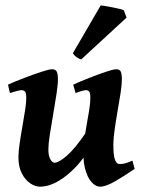

<svg xmlns="http://www.w3.org/2000/svg" viewBox="-20 -679 537 717"><path d="M482.9 -48.3Q447.3 -23.9 411.4 -2.9Q375.5 18.1 353.5 18.1Q337.4 18.1 321.5 0.7Q305.7 -16.6 296.9 -52.2Q288.1 -87.9 293.5 -142.6Q295.9 -169.9 301.8 -202.4Q307.6 -234.9 312.5 -264.4Q317.4 -293.9 317.4 -312.5Q317.4 -333 312.7 -337.6Q308.1 -342.3 300.8 -342.3Q294.9 -342.3 283 -338.6Q271 -335 262.2 -331.5L253.4 -362.8Q278.8 -374.5 312.3 -387.7Q345.7 -400.9 374.5 -410.6Q403.3 -420.4 414.6 -420.4Q426.8 -420.4 430.9 -411.6Q435.1 -402.8 435.1 -382.3Q435.1 -362.8 430.2 -331.1Q425.3 -299.3 418.9 -263.2Q412.6 -227.1 408 -194.1Q403.3 -161.1 403.3 -139.2Q403.3 -98.1 409.4 -82.3Q415.5 -66.4 426.3 -66.4Q438.5 -66.4 448.5 -69.3Q458.5 -72.3 474.6 -79.1ZM299.8 -182.6 295.4 -95.2Q260.7 -46.4 215.6 -14.2Q170.4 18.1 129.4 18.1Q111.8 18.1 93.3 5.9Q74.7 -6.3 61.8 -31Q48.8 -55.7 48.8 -91.8Q48.8 -111.8 53.2 -142.3Q57.6 -172.9 63.5 -205.8Q69.3 -238.8 73.7 -267.3Q78.1 -295.9 78.1 -312.5Q78.1 -333 73 -337.6Q67.9 -342.3 59.6 -342.3Q54.2 -342.3 40.8 -338.6Q27.3 -335 17.1 -331.5L9.8 -362.8Q35.2 -374.5 69.8 -387.7Q104.5 -400.9 134 -410.6Q163.6 -420.4 174.3 -420.4Q187.5 -420.4 191.9 -411.6Q196.3 -402.8 196.3 -382.3Q196.3 -362.8 190.9 -327.4Q185.5 -292 178.5 -251.7Q171.4 -211.4 166 -176Q160.6 -140.6 160.6 -121.1Q160.6 -97.2 168 -84.2Q175.3 -71.3 183.6 -71.3Q199.2 -71.3 229.5 -97.4Q259.8 -123.5 299.8 -182.6ZM442.4 -640.6 452.6 -613.3 283.2 -457Q263.7 -462.9 252 -480L356 -658.7Q363.8 -658.2 382.6 -654.8Q401.4 -651.4 419.4 -647.5Q437.5 -643.6 442.4 -640.6Z"/></svg>

Font: Dai Banna SIL SemiBold
Style: Italic
Weight: 600
Italic angle: -11°
Designer: Victor Gaultney
Foundry: SIL International
Version: Version 4.000